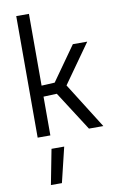

<svg xmlns="http://www.w3.org/2000/svg" viewBox="-107 -775 692 1117"><g transform="rotate(-10 239.5 -216.5)"><path d="M100 285 140 78H215L165 285ZM147 0H72V-718H147V-294L225 -298L368 -500H453L290 -270L460 0H375L226 -232L147 -229Z"/></g></svg>

Font: Titillium Web[RUS by Daymarius]
Style: Regular
Weight: 400
Designer: Cyrillization by Daymarius
Foundry: Cyrillization by Daymarius
Version: Version 1.002 September 11, 2018